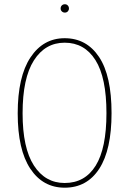

<svg xmlns="http://www.w3.org/2000/svg" viewBox="-20 -870 605 900"><path d="M284.2 -850.1Q292.5 -850.1 297.9 -844.2Q303.2 -838.4 303.2 -830.1Q303.2 -822.3 297.9 -816.7Q292.5 -811 284.2 -811Q275.4 -811 269.8 -816.7Q264.2 -822.3 264.2 -830.1Q264.2 -838.9 269.8 -844.5Q275.4 -850.1 284.2 -850.1ZM283.2 -690.9Q385.7 -690.9 444.3 -603Q502.9 -515.1 502.9 -339.8Q502.9 -168 445.3 -79.1Q387.7 9.8 283.2 9.8Q181.2 9.8 122.1 -79.1Q63 -168 63 -338.9Q63 -510.7 122.8 -600.8Q182.6 -690.9 283.2 -690.9ZM283.2 -669.9Q191.9 -669.9 138.9 -586.9Q85.9 -503.9 85.9 -338.9Q85.9 -176.3 138.9 -94.2Q191.9 -12.2 283.2 -12.2Q377.9 -12.2 428.5 -93.5Q479 -174.8 479 -339.8Q479 -506.3 427.5 -588.1Q376 -669.9 283.2 -669.9Z"/></svg>

Font: Fira Sans Compressed Thin
Style: Regular
Weight: 100
Width: 1
Designer: Carrois Corporate & Edenspiekermann AG
Foundry: Carrois Corporate GbR & Edenspiekermann AG
Version: Version 4.203;PS 004.203;hotconv 1.0.88;makeotf.lib2.5.64775